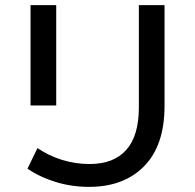

<svg xmlns="http://www.w3.org/2000/svg" viewBox="-20 -720 760 748"><path d="M197 -11C238.3 1.7 281.7 8 327 8C417.7 8 489.3 -19 542 -73C594.7 -127 621 -205 621 -307V-700H521V-302C521 -228 504.7 -172.7 472 -136C439.3 -99.3 391.7 -81 329 -81C292.3 -81 256.7 -86.3 222 -97C187.3 -107.7 155.3 -123 126 -143L87 -63C119 -41 155.7 -23.7 197 -11ZM99 -700V-309H199V-700Z"/></svg>

Font: Rookery
Style: Regular
Weight: 400
Designer: Ryan Kimball / Julieta Ulanovsky
Foundry: Motorola Mobility LLC.
Version: Version 1.0